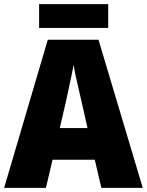

<svg xmlns="http://www.w3.org/2000/svg" viewBox="-20 -908 710 928"><path d="M470 0 438 -136H234L202 0H0L211 -716H456L670 0ZM373 -422Q368 -444 360.5 -476Q353 -508 346 -540Q339 -572 336 -595Q332 -573 325.5 -542Q319 -511 312 -479.5Q305 -448 300 -423L269 -289H403ZM503 -888V-773H169V-888Z"/></svg>

Font: Noto Sans SemiCondensed Black
Style: Regular
Weight: 900
Width: 4
Designer: Monotype Design Team
Foundry: Monotype Imaging Inc.
Version: Version 2.013; ttfautohint (v1.8.4.7-5d5b)